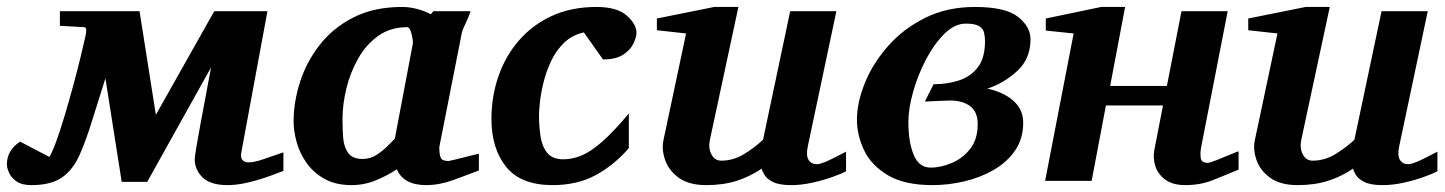

<svg xmlns="http://www.w3.org/2000/svg" viewBox="-76 -520 4155 552"><path d="M14.2 12.2Q-13.2 12.2 -28.6 1.5Q-43.9 -9.3 -50 -23.4Q-56.2 -37.6 -56.2 -46.9Q-56.2 -88.4 -18.1 -112.8L65.9 -68.8Q75.2 -84 86.9 -116.7Q98.6 -149.4 111.1 -191.4Q123.5 -233.4 135.3 -276.9Q147 -320.3 156 -357.4Q165 -394.5 169.9 -417Q175.3 -441.9 166 -441.9L96.2 -445.8V-487.8H325.2L372.1 -189.9L540 -487.8H692.9L618.2 -84Q614.7 -66.9 620.8 -60.1Q627 -53.2 639.2 -53.2Q654.8 -53.2 679 -61.5Q703.1 -69.8 738.8 -82V-28.8Q738.8 -28.8 723.1 -22.7Q707.5 -16.6 683.1 -8.3Q658.7 0 630.9 6.1Q603 12.2 578.1 12.2Q528.8 12.2 506.3 -10Q483.9 -32.2 483.9 -62Q483.9 -69.3 488.5 -97.2Q493.2 -125 500.5 -164.3Q507.8 -203.6 515.9 -246.3Q523.9 -289.1 530.8 -326.2L347.2 2.9H273.9L227.1 -294.9L191.9 -183.1Q172.4 -118.7 153.1 -75.2Q133.8 -31.7 102.3 -9.8Q70.8 12.2 14.2 12.2Z M935.1 12.2Q889.2 12.2 857.2 -5.6Q825.2 -23.4 805.4 -51.5Q785.6 -79.6 776.9 -111.3Q768.1 -143.1 768.1 -170.9Q768.1 -226.6 786.6 -284.4Q805.2 -342.3 843.3 -391.1Q881.3 -439.9 940.4 -470Q999.5 -500 1080.1 -500Q1101.6 -500 1123.5 -494.1Q1145.5 -488.3 1162.6 -479L1169.9 -487.8H1276.9Q1272 -472.7 1262.7 -453.1Q1253.4 -433.6 1252 -426.8Q1235.8 -344.2 1219.5 -262Q1203.1 -179.7 1187 -97.2Q1187 -74.7 1191.4 -65.9Q1195.8 -57.1 1213.9 -57.1Q1215.8 -57.1 1227.8 -60.1Q1239.7 -63 1255.4 -66.9Q1271 -70.8 1284.2 -74.2Q1297.4 -77.6 1300.8 -78.1V-29.8Q1266.6 -16.6 1226.8 -2.2Q1187 12.2 1148.9 12.2Q1084.5 12.2 1064.9 -33.2Q1038.6 -15.6 1004.9 -1.7Q971.2 12.2 935.1 12.2ZM966.8 -63Q988.3 -63 1006.6 -74.7Q1024.9 -86.4 1038.6 -100.6Q1052.2 -114.7 1059.1 -121.1L1110.8 -394Q1111.8 -397 1110.1 -408.7Q1108.4 -420.4 1104.5 -431.2Q1100.6 -441.9 1094.7 -441.9Q1046.9 -441.9 1011.7 -417Q976.6 -392.1 953.9 -352.1Q931.2 -312 919.9 -265.9Q908.7 -219.7 908.7 -176.8Q908.7 -150.4 910.6 -124.3Q912.6 -98.1 924.8 -80.6Q937 -63 966.8 -63Z M1753.9 -425.8Q1753.9 -414.1 1745.6 -395.8Q1737.3 -377.4 1716.3 -363.3Q1695.3 -349.1 1657.7 -349.1L1602.5 -426.8Q1568.8 -419.4 1545.7 -397Q1522.5 -374.5 1508.3 -344.2Q1494.1 -314 1486.6 -283Q1479 -252 1476.3 -226.6Q1473.6 -201.2 1473.6 -189Q1473.6 -158.7 1477.8 -129.4Q1481.9 -100.1 1496.8 -81.1Q1511.7 -62 1543.9 -62Q1568.8 -62 1595 -72.5Q1621.1 -83 1654.1 -111.6Q1687 -140.1 1731.9 -193.8V-94.2Q1690.4 -45.9 1637.2 -16.8Q1584 12.2 1512.7 12.2Q1421.4 12.2 1379.2 -40.3Q1336.9 -92.8 1336.9 -178.2Q1336.9 -243.2 1357.2 -301.3Q1377.4 -359.4 1416.3 -404.1Q1455.1 -448.7 1511 -474.4Q1566.9 -500 1638.7 -500Q1698.2 -500 1726.1 -475.1Q1753.9 -450.2 1753.9 -425.8Z M2356.4 -27.8Q2343.3 -20.5 2316.7 -11Q2290 -1.5 2258.8 5.4Q2227.5 12.2 2198.7 12.2Q2164.6 12.2 2146.7 3.4Q2128.9 -5.4 2122.1 -16.8Q2115.2 -28.3 2113.8 -35.2Q2081.1 -12.7 2042.2 -0.2Q2003.4 12.2 1954.6 12.2Q1904.8 12.2 1875.7 -8.8Q1846.7 -29.8 1836.2 -60.1Q1825.7 -90.3 1831.5 -117.2L1896.5 -423.8L1812.5 -433.1V-466.8L1977.5 -500H2046.9L1964.8 -117.2Q1960 -93.8 1969.5 -75.9Q1979 -58.1 1997.6 -58.1Q2031.2 -58.1 2061 -75.7Q2090.8 -93.3 2117.7 -118.2L2195.8 -487.8H2328.6L2246.6 -100.1Q2240.7 -72.3 2248.8 -60.1Q2256.8 -47.9 2272.5 -47.9Q2280.3 -47.9 2295.7 -54Q2311 -60.1 2356.4 -84Z M2886.7 -407.2Q2886.7 -351.6 2849.4 -316.7Q2812 -281.7 2762.7 -265.1Q2807.6 -255.9 2836.7 -231Q2865.7 -206.1 2865.7 -167Q2865.7 -121.6 2842.8 -87.9Q2819.8 -54.2 2781.7 -32Q2743.7 -9.8 2697.5 1.2Q2651.4 12.2 2605 12.2Q2523.9 12.2 2476.3 -16.4Q2428.7 -44.9 2408.2 -88.1Q2387.7 -131.3 2387.7 -175.8Q2387.7 -225.1 2410.4 -281.2Q2433.1 -337.4 2476.8 -387.2Q2520.5 -437 2583.5 -468.5Q2646.5 -500 2727.1 -500Q2814.5 -500 2850.6 -471.7Q2886.7 -443.4 2886.7 -407.2ZM2755.9 -401.9Q2755.9 -414.6 2753.2 -426Q2750.5 -437.5 2739 -444.8Q2727.5 -452.1 2700.7 -452.1Q2668.9 -452.1 2639.4 -423.1Q2609.9 -394 2586.4 -349.4Q2563 -304.7 2549.3 -256.3Q2535.6 -208 2535.6 -168.9Q2535.6 -111.8 2550.8 -75Q2565.9 -38.1 2600.1 -38.1Q2627.9 -38.1 2659.4 -51Q2690.9 -64 2712.9 -91.6Q2734.9 -119.1 2734.9 -163.1Q2734.9 -198.2 2713.4 -214.6Q2691.9 -231 2655.8 -231Q2647 -231 2625.5 -230Q2604 -229 2583 -228L2607.9 -277.8Q2647.5 -277.8 2681.2 -288.8Q2714.8 -299.8 2735.4 -326.7Q2755.9 -353.5 2755.9 -401.9Z M3484.9 -32.2Q3444.8 -15.6 3409.9 -1.7Q3375 12.2 3331.5 12.2Q3295.9 12.2 3274.7 -3.2Q3253.4 -18.6 3245.8 -41.7Q3238.3 -64.9 3242.7 -88.9L3267.6 -216.8H3103.5L3062.5 0H2928.7L3010.7 -423.8L2930.7 -432.1V-466.8L3089.8 -500H3158.7L3115.7 -272.9H3278.8L3320.8 -487.8H3453.6L3377.4 -97.2Q3374 -79.1 3376.2 -65.4Q3378.4 -51.8 3396.5 -51.8Q3402.3 -51.8 3421.6 -59.6Q3440.9 -67.4 3460.2 -75.4Q3479.5 -83.5 3484.9 -85Z M4056.6 -27.8Q4043.5 -20.5 4016.8 -11Q3990.2 -1.5 3959 5.4Q3927.7 12.2 3898.9 12.2Q3864.7 12.2 3846.9 3.4Q3829.1 -5.4 3822.3 -16.8Q3815.4 -28.3 3814 -35.2Q3781.2 -12.7 3742.4 -0.2Q3703.6 12.2 3654.8 12.2Q3605 12.2 3575.9 -8.8Q3546.9 -29.8 3536.4 -60.1Q3525.9 -90.3 3531.7 -117.2L3596.7 -423.8L3512.7 -433.1V-466.8L3677.7 -500H3747.1L3665 -117.2Q3660.2 -93.8 3669.7 -75.9Q3679.2 -58.1 3697.8 -58.1Q3731.4 -58.1 3761.2 -75.7Q3791 -93.3 3817.9 -118.2L3896 -487.8H4028.8L3946.8 -100.1Q3940.9 -72.3 3949 -60.1Q3957 -47.9 3972.7 -47.9Q3980.5 -47.9 3995.8 -54Q4011.2 -60.1 4056.6 -84Z"/></svg>

Font: Charis
Style: Bold Italic
Weight: 700
Italic angle: -11°
Designer: Walt Agee, Miriam Martin, Annie Olsen, Victor Gaultney, Lorna Priest, Alan Ward, Bob Hallissy, Martin Hosken, Sharon Cor
Foundry: SIL Global
Version: Version 7.000